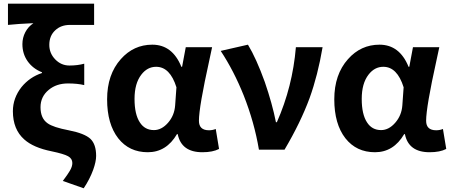

<svg xmlns="http://www.w3.org/2000/svg" viewBox="-20 -799 2410 1025"><path d="M426.8 206.1 315.4 167Q343.8 128.9 352.5 113.3Q366.2 90.8 366.2 71.3Q366.2 47.9 343.8 35.2Q321.3 22.5 255.9 8.8Q158.2 -10.7 109.4 -54.7Q48.8 -108.4 48.8 -205.1Q48.8 -275.4 94.7 -334Q138.7 -387.7 204.1 -409.2V-413.1Q155.3 -432.6 127.4 -472.2Q99.6 -511.7 99.6 -563.5Q99.6 -597.7 115.2 -627.4Q130.9 -657.2 158.2 -674.8Q155.3 -674.8 149.4 -674.8Q80.1 -671.9 22.5 -666V-779.3H482.4V-666H353.5Q305.7 -666 275.4 -637.7Q243.2 -608.4 243.2 -559.6Q243.2 -514.6 274.9 -481.9Q306.6 -449.2 350.6 -449.2Q394.5 -449.2 429.7 -459V-344.7Q393.6 -353.5 342.8 -353.5Q281.2 -353.5 240.2 -319.3Q196.3 -283.2 196.3 -226.6Q196.3 -167 234.4 -140.6Q264.6 -119.1 346.7 -103.5Q431.6 -86.9 462.9 -57.6Q493.2 -28.3 493.2 33.2Q493.2 63.5 477.5 107.4Q459 158.2 426.8 206.1Z M1060.5 13.7Q948.2 13.7 928.7 -83H924.8Q868.2 13.7 769 13.7Q669.9 13.7 611.3 -60.5Q551.8 -136.7 551.8 -269Q551.8 -401.4 625 -483.4Q693.4 -560.5 793 -560.5Q900.4 -560.5 948.2 -442.4H952.1L971.7 -546.9H1112.3Q1107.4 -525.4 1097.7 -478.5Q1042 -227.5 1042 -154.3Q1042 -103.5 1095.7 -103.5Q1114.3 -103.5 1131.8 -110.4L1149.4 -3.9Q1116.2 13.7 1060.5 13.7ZM801.8 -104.5Q842.8 -104.5 877 -143.6Q911.1 -182.6 915 -236.3L921.9 -333Q887.7 -442.4 813.5 -442.4Q766.6 -442.4 734.4 -400.4Q698.2 -353.5 698.2 -271Q698.2 -188.5 726.6 -145.5Q752.9 -104.5 801.8 -104.5Z M1362.3 0Q1337.9 -145.5 1281.2 -289.1Q1228.5 -420.9 1158.2 -527.3L1303.7 -560.5Q1348.6 -486.3 1393.6 -361.3Q1433.6 -245.1 1453.1 -146.5H1458Q1542 -335.9 1559.6 -546.9H1702.1Q1676.8 -397.5 1632.8 -275.4Q1585 -145.5 1499 0Z M2273.4 13.7Q2161.1 13.7 2141.6 -83H2137.7Q2081.1 13.7 1981.9 13.7Q1882.8 13.7 1824.2 -60.5Q1764.6 -136.7 1764.6 -269Q1764.6 -401.4 1837.9 -483.4Q1906.2 -560.5 2005.9 -560.5Q2113.3 -560.5 2161.1 -442.4H2165L2184.6 -546.9H2325.2Q2320.3 -525.4 2310.5 -478.5Q2254.9 -227.5 2254.9 -154.3Q2254.9 -103.5 2308.6 -103.5Q2327.1 -103.5 2344.7 -110.4L2362.3 -3.9Q2329.1 13.7 2273.4 13.7ZM2014.6 -104.5Q2055.7 -104.5 2089.8 -143.6Q2124 -182.6 2127.9 -236.3L2134.8 -333Q2100.6 -442.4 2026.4 -442.4Q1979.5 -442.4 1947.3 -400.4Q1911.1 -353.5 1911.1 -271Q1911.1 -188.5 1939.5 -145.5Q1965.8 -104.5 2014.6 -104.5Z"/></svg>

Font: Bpmf GenYo Gothic B
Style: B
Weight: 700
Foundry: But Ko
Version: Version 1.320